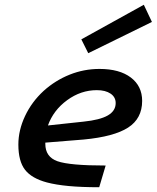

<svg xmlns="http://www.w3.org/2000/svg" viewBox="-20 -775 657 805"><path d="M423 -81 396 10Q322 10 268.5 5Q215 0 177 -10Q113 -27 85 -63Q57 -99 57 -169Q57 -229 85 -288.5Q113 -348 163 -394Q212 -438 272 -462Q332 -486 397 -486Q481 -486 528.5 -450Q576 -414 576 -352Q576 -278 517 -240Q458 -202 331 -190L170 -177Q170 -175 170 -174.5Q170 -174 170 -172Q170 -117 221 -99Q272 -81 423 -81ZM465 -343Q465 -368 443.5 -382.5Q422 -397 386 -397Q319 -397 261.5 -355Q204 -313 181 -249L330 -265Q399 -272 432 -291Q465 -310 465 -343ZM350 -552 321 -610 583 -755 617 -683Z"/></svg>

Font: Intel One Mono Medium
Style: Italic
Weight: 500
Italic angle: -16°
Monospace: yes
Designer: Fred Shallcrass
Foundry: Frere-Jones Type LLC
Version: Version 1.400;hotconv 1.1.0;makeotfexe 2.6.0;FJTRelease1.4